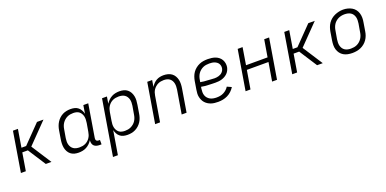

<svg xmlns="http://www.w3.org/2000/svg" viewBox="-8 -1365 4817 2394"><g transform="rotate(-20 2400.0 -168.0)"><path d="M54 0 141 -530H207L168 -294H230L460 -530H546L288 -265L459 0H384L271 -175L232 -236H158L119 0Z M819 8Q790 8 763 1Q736 -6 715 -23Q694 -40 681 -64Q668 -88 663 -115Q658 -142 659 -170.5Q660 -199 665 -228L683 -338Q687 -364 696 -390Q705 -416 720 -440Q735 -464 756 -483.5Q777 -503 802 -515.5Q827 -528 854 -533Q881 -538 907 -538Q935 -538 961 -531.5Q987 -525 1007 -508.5Q1027 -492 1039 -469.5Q1051 -447 1057 -421L1075 -530H1140L1068 -94Q1067 -85 1068 -76.5Q1069 -68 1074.5 -61.5Q1080 -55 1088 -52.5Q1096 -50 1105 -50H1121V8H1095Q1074 8 1054.5 2.5Q1035 -3 1021.5 -16.5Q1008 -30 1003.5 -50.5Q999 -71 1002 -91Q988 -68 967.5 -48Q947 -28 922.5 -15Q898 -2 871.5 3Q845 8 819 8ZM852 -50Q852 -50 852 -50Q852 -50 852 -50Q872 -50 891.5 -53.5Q911 -57 929.5 -65.5Q948 -74 964 -88Q980 -102 991.5 -119.5Q1003 -137 1009.5 -156Q1016 -175 1019 -195L1038 -305Q1041 -326 1042 -347.5Q1043 -369 1039 -389Q1035 -409 1025 -427Q1015 -445 999.5 -457.5Q984 -470 963.5 -475Q943 -480 922 -480Q901 -480 880.5 -476.5Q860 -473 840.5 -463.5Q821 -454 804.5 -439.5Q788 -425 776 -407Q764 -389 757 -369Q750 -349 747 -328L728 -218Q725 -197 724.5 -175.5Q724 -154 729 -134.5Q734 -115 745 -98Q756 -81 772.5 -70Q789 -59 810 -54.5Q831 -50 852 -50Z M1201 205 1323 -530H1388L1373 -439Q1387 -462 1407.5 -482Q1428 -502 1452.5 -515Q1477 -528 1503.5 -533Q1530 -538 1556 -538Q1585 -538 1612 -531Q1639 -524 1660 -507Q1681 -490 1694 -466Q1707 -442 1712.5 -415Q1718 -388 1716.5 -359.5Q1715 -331 1710 -302L1692 -192Q1688 -166 1679.5 -140Q1671 -114 1656 -90Q1641 -66 1619.5 -46.5Q1598 -27 1573 -14.5Q1548 -2 1521.5 3Q1495 8 1468 8Q1440 8 1414 1.5Q1388 -5 1368 -21.5Q1348 -38 1336 -61Q1324 -84 1318 -109L1266 205ZM1453 -50Q1474 -50 1494.5 -53.5Q1515 -57 1534.5 -66.5Q1554 -76 1571 -90.5Q1588 -105 1599.5 -123Q1611 -141 1618 -161Q1625 -181 1628 -202L1647 -312Q1650 -333 1650.5 -354.5Q1651 -376 1646 -395.5Q1641 -415 1630 -432Q1619 -449 1602.5 -460Q1586 -471 1565.5 -475.5Q1545 -480 1523 -480Q1523 -480 1523 -480Q1523 -480 1523 -480Q1503 -480 1483.5 -476.5Q1464 -473 1445.5 -464.5Q1427 -456 1411 -442Q1395 -428 1383.5 -410.5Q1372 -393 1365.5 -374Q1359 -355 1356 -335L1338 -225Q1334 -204 1333 -182.5Q1332 -161 1336 -141Q1340 -121 1350 -103Q1360 -85 1375.5 -72.5Q1391 -60 1411.5 -55Q1432 -50 1453 -50Z M1835 0 1923 -530H1988L1974 -443Q1987 -465 2005 -484Q2023 -503 2045 -515.5Q2067 -528 2091.5 -533Q2116 -538 2140 -538Q2169 -538 2197 -531Q2225 -524 2247 -508Q2269 -492 2283 -468Q2297 -444 2303 -417Q2309 -390 2308 -360.5Q2307 -331 2302 -302L2252 0H2187L2239 -312Q2242 -332 2242.5 -353Q2243 -374 2239 -393.5Q2235 -413 2225 -430Q2215 -447 2199.5 -458.5Q2184 -470 2164 -475Q2144 -480 2123 -480Q2123 -480 2123 -480Q2123 -480 2123 -480Q2103 -480 2083.5 -476.5Q2064 -473 2045.5 -464Q2027 -455 2011 -441Q1995 -427 1983.5 -410Q1972 -393 1965.5 -374Q1959 -355 1956 -335L1900 0Z M2671 8Q2647 8 2623 5.5Q2599 3 2577 -4.5Q2555 -12 2536 -24Q2517 -36 2502 -52.5Q2487 -69 2477.5 -89.5Q2468 -110 2463 -133Q2458 -156 2459.5 -180Q2461 -204 2465 -228L2483 -338Q2488 -366 2497.5 -393Q2507 -420 2524 -444.5Q2541 -469 2565 -488Q2589 -507 2616 -518.5Q2643 -530 2671 -534Q2699 -538 2727 -538Q2753 -538 2779 -534.5Q2805 -531 2828.5 -522Q2852 -513 2871.5 -497.5Q2891 -482 2903.5 -460.5Q2916 -439 2920.5 -413.5Q2925 -388 2921 -362Q2917 -341 2907 -320.5Q2897 -300 2881 -284Q2865 -268 2845.5 -257Q2826 -246 2804.5 -239.5Q2783 -233 2761.5 -231Q2740 -229 2719 -229Q2696 -229 2672.5 -230Q2649 -231 2625.5 -232Q2602 -233 2578.5 -235Q2555 -237 2532 -242L2528 -218Q2525 -196 2525 -173.5Q2525 -151 2532 -130.5Q2539 -110 2553 -94Q2567 -78 2585.5 -68Q2604 -58 2626 -54Q2648 -50 2671 -50Q2694 -50 2717 -54Q2740 -58 2762 -69Q2784 -80 2802.5 -96.5Q2821 -113 2834 -134L2892 -108Q2875 -80 2850 -56.5Q2825 -33 2795 -18.5Q2765 -4 2733.5 2Q2702 8 2671 8ZM2729 -284Q2742 -284 2756 -286Q2770 -288 2783.5 -292Q2797 -296 2809.5 -303Q2822 -310 2832 -320.5Q2842 -331 2848.5 -344Q2855 -357 2857 -370Q2860 -387 2856.5 -403.5Q2853 -420 2844 -433.5Q2835 -447 2821.5 -456Q2808 -465 2793 -470.5Q2778 -476 2761 -478Q2744 -480 2727 -480Q2706 -480 2685 -477Q2664 -474 2644 -465Q2624 -456 2606.5 -441.5Q2589 -427 2576.5 -408.5Q2564 -390 2557 -369.5Q2550 -349 2547 -328L2542 -300Q2565 -295 2588 -293Q2611 -291 2635 -290Q2659 -289 2682 -286.5Q2705 -284 2729 -284Z M3035 0 3123 -530H3188L3151 -303H3437L3475 -530H3540L3452 0H3387L3428 -245H3141L3100 0Z M3654 0 3741 -530H3807L3768 -294H3830L4060 -530H4146L3888 -265L4059 0H3984L3871 -175L3832 -236H3758L3719 0Z M4451 8Q4420 8 4390.5 2Q4361 -4 4336 -18.5Q4311 -33 4293.5 -56.5Q4276 -80 4267.5 -108Q4259 -136 4259.5 -166.5Q4260 -197 4265 -228L4283 -338Q4288 -366 4297.5 -393Q4307 -420 4323.5 -444Q4340 -468 4363.5 -487Q4387 -506 4414 -517.5Q4441 -529 4468.5 -535Q4496 -541 4524 -541Q4555 -541 4584.5 -533.5Q4614 -526 4639 -511.5Q4664 -497 4681.5 -474Q4699 -451 4707.5 -422.5Q4716 -394 4716 -363.5Q4716 -333 4710 -302L4692 -192Q4688 -164 4678 -137Q4668 -110 4651.5 -86Q4635 -62 4611.5 -43Q4588 -24 4561 -12.5Q4534 -1 4506 3.5Q4478 8 4451 8ZM4452 -50Q4473 -50 4493.5 -53.5Q4514 -57 4533.5 -66Q4553 -75 4570 -90Q4587 -105 4599 -123Q4611 -141 4618 -161Q4625 -181 4628 -202L4647 -312Q4650 -333 4650.5 -354.5Q4651 -376 4646 -396Q4641 -416 4629.5 -433Q4618 -450 4601 -460.5Q4584 -471 4563 -475.5Q4542 -480 4521 -480Q4500 -480 4479.5 -476Q4459 -472 4440 -463Q4421 -454 4404 -439.5Q4387 -425 4375.5 -407Q4364 -389 4357 -369Q4350 -349 4347 -328L4328 -218Q4325 -197 4324.5 -175.5Q4324 -154 4329 -134.5Q4334 -115 4345 -98Q4356 -81 4373 -70Q4390 -59 4410.5 -54.5Q4431 -50 4452 -50Z"/></g></svg>

Font: Iosevka Curly Light Extended
Style: Italic
Weight: 300
Width: 7
Italic angle: -9°
Monospace: yes
Designer: Belleve Invis
Foundry: Belleve Invis
Version: Version 11.1.0; ttfautohint (v1.8.3)